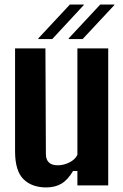

<svg xmlns="http://www.w3.org/2000/svg" viewBox="-20 -812 537 841"><path d="M183 9Q119 9 82.5 -27.5Q46 -64 46 -149V-600H179L181 -138Q181 -88 233 -88Q259 -88 284 -100.5Q309 -113 319 -134V-600H454V0H319V-63H300Q277 -24 249 -7.5Q221 9 183 9ZM342 -641H281V-644L419 -792H481V-790ZM148 -641V-644L286 -792H347V-790L209 -641Z"/></svg>

Font: Big Shoulders Text ExtraBold
Style: Regular
Weight: 800
Designer: Patric King
Foundry: XO Type Co
Version: Version 1.000; ttfautohint (v1.8.2)